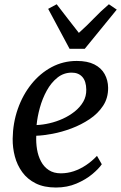

<svg xmlns="http://www.w3.org/2000/svg" viewBox="-20 -848 554 879"><path d="M446 -96Q432.5 -76 402.8 -51Q373 -26 330.5 -7.8Q288 10.5 236 10.5Q181.5 10.5 143.5 -8.5Q105.5 -27.5 82 -59.8Q58.5 -92 48 -131.8Q37.5 -171.5 38 -213Q39 -285 61.5 -349.2Q84 -413.5 123.8 -463Q163.5 -512.5 216.5 -540.8Q269.5 -569 331.5 -569Q380.5 -569 412 -553Q443.5 -537 459 -509Q474.5 -481 475 -446.5Q475.5 -399.5 452 -363.8Q428.5 -328 390.2 -302.5Q352 -277 307.5 -260.2Q263 -243.5 220.2 -235.5Q177.5 -227.5 146 -226.5Q144.5 -195 149.5 -164.5Q154.5 -134 167.8 -109Q181 -84 203.5 -69.2Q226 -54.5 258.5 -54.5Q289 -54.5 318 -64.2Q347 -74 374 -92Q401 -110 424 -134.5ZM308.5 -515.5Q271.5 -515.5 242.8 -492.5Q214 -469.5 194 -433Q174 -396.5 162.5 -354.8Q151 -313 147.5 -275.5Q175.5 -276.5 206.8 -283.8Q238 -291 267.8 -304.5Q297.5 -318 322 -337.5Q346.5 -357 361 -382Q375.5 -407 375 -437.5Q374.5 -476.5 356.8 -496Q339 -515.5 308.5 -515.5ZM298.5 -624.5 200.5 -807.5 239.5 -828.5Q264.5 -796 289.8 -763.2Q315 -730.5 341 -697.5Q378 -730.5 409.2 -763.2Q440.5 -796 478.5 -828.5L514.5 -804L368 -624.5Z"/></svg>

Font: Merriweather Light 18pt
Style: Italic
Weight: 400
Italic angle: -7.8°
Version: Version 2.101